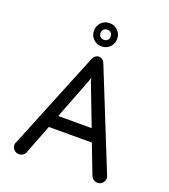

<svg xmlns="http://www.w3.org/2000/svg" viewBox="-183 -1186 1163 1322"><g transform="rotate(20 398.5 -525.0)"><path d="M733 -62Q737 -55 737 -47Q737 -25 722.5 -9.5Q708 6 686 6Q671 6 658 -2.5Q645 -11 639 -25L556 -241H241L157 -24Q152 -11 139 -2.5Q126 6 110 6Q89 6 74.5 -9Q60 -24 60 -45Q60 -54 64 -61L357 -781Q364 -797 375.5 -805.5Q387 -814 399 -814Q413 -814 425.5 -805.5Q438 -797 444 -780ZM392 -634 276 -334H521L406 -634L400 -659ZM306 -971Q306 -1007 330.5 -1031.5Q355 -1056 391 -1056Q427 -1056 451.5 -1031.5Q476 -1007 476 -971Q476 -935 451.5 -910.5Q427 -886 391 -886Q355 -886 330.5 -910.5Q306 -935 306 -971ZM428 -971Q428 -988 418 -998Q408 -1008 391 -1008Q375 -1008 364.5 -998Q354 -988 354 -971Q354 -955 364.5 -944.5Q375 -934 391 -934Q408 -934 418 -944.5Q428 -955 428 -971Z"/></g></svg>

Font: Tsukimi Rounded SemiBold
Style: Regular
Weight: 600
Designer: Takashi Funayama
Foundry: Takashi Funayama
Version: Version 1.032; ttfautohint (v1.8.3)